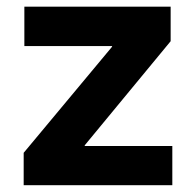

<svg xmlns="http://www.w3.org/2000/svg" viewBox="-20 -542 574 562"><path d="M49.3 0V-94.7L308.1 -405.3V-407.2H51.3V-522.5H479.5V-421.4L228 -116.7V-114.7H484.4V0Z"/></svg>

Font: Inter 28pt
Style: Bold
Weight: 700
Designer: Rasmus Andersson
Foundry: rsms
Version: Version 4.001;git-66647c0bb